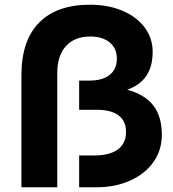

<svg xmlns="http://www.w3.org/2000/svg" viewBox="-20 -795 733 815"><path d="M71 -476Q71 -623 146 -699Q221 -775 362 -775Q439 -775 499.5 -749.5Q560 -724 594 -678.5Q628 -633 628 -575Q628 -513 601.5 -473.5Q575 -434 520 -414Q595 -394 631 -347Q667 -300 667 -223Q667 -158 631.5 -107.5Q596 -57 532.5 -28.5Q469 0 389 0H316V-135H379Q445 -135 480 -160.5Q515 -186 515 -235Q515 -281 483.5 -305Q452 -329 390 -329H316V-453H361Q416 -453 446 -477.5Q476 -502 476 -546Q476 -590 445.5 -615Q415 -640 363 -640Q297 -640 260 -599.5Q223 -559 223 -484V0H71Z"/></svg>

Font: Open Sauce One ExtraBold
Style: Regular
Weight: 800
Designer: Alfredo Marco Pradil
Foundry: Creative Sauce Fz LLC
Version: Version 1.477